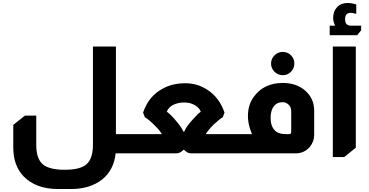

<svg xmlns="http://www.w3.org/2000/svg" viewBox="-20 -1028 2474 1287"><path d="M757 -716V-129H808V0H755Q744 110 666 174Q584 239 457 239H369Q221 239 138 154Q69 81 69 -38V-191L147 -253H223V-57Q223 35 266 72.5Q309 110 413 110Q517 110 559 74Q603 35 603 -57V-716Z M939 -273Q976 -383 1069 -433Q1135 -470 1222 -470Q1304 -470 1370 -426Q1450 -375 1485 -273L1473 -242Q1450 -229 1412 -193Q1376 -157 1359 -129H1495V0H1260Q1236 0 1214 -24H1210Q1188 0 1161 0H800V-129H1065Q1049 -157 1013 -191Q974 -230 951 -242ZM1326 -279Q1311 -315 1270 -331Q1245 -341 1215 -341Q1176 -341 1145 -327Q1110 -311 1098 -279Q1118 -267 1155 -224Q1197 -176 1209 -146H1215Q1229 -181 1274 -229Q1307 -267 1326 -279Z M1876 -680Q1908 -680 1930.5 -657.5Q1953 -635 1953 -602Q1953 -570 1930.5 -547Q1908 -524 1876 -524Q1843 -524 1820 -547Q1797 -570 1797 -602Q1797 -634 1820 -657Q1843 -680 1876 -680ZM1669 -129Q1657 -158 1651 -182Q1642 -215 1642 -252Q1642 -325 1681 -379Q1749 -472 1875 -472Q1965 -472 2023 -423Q2086 -370 2086 -285V-124Q2086 -80 2058 -45Q2020 0 1962 0H1488V-129ZM1932 -284Q1932 -315 1908 -332Q1892 -343 1875 -343Q1826 -343 1805 -298Q1794 -273 1794 -238Q1794 -171 1835 -143Q1859 -129 1897 -129H1918Q1932 -129 1932 -143Z M2226 -856Q2213 -885 2213 -907Q2213 -952 2239.5 -980Q2266 -1008 2309 -1008Q2337 -1008 2368 -998V-935Q2344 -942 2331 -942Q2293 -942 2293 -899Q2293 -881 2300 -870Q2311 -856 2331 -856H2401V-825L2374 -792H2190V-856ZM2365 -716V-38L2287 25H2211V-716Z"/></svg>

Font: Almarai ExtraBold
Style: Regular
Weight: 800
Designer: Boutros International 2019
Foundry: Created by Boutros International 2019
Version: Version 1.10